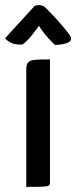

<svg xmlns="http://www.w3.org/2000/svg" viewBox="-61 -733 299 753"><path d="M42 0V-459Q42 -480 49.5 -488.5Q57 -497 77 -498.5Q97 -500 135 -500V-18Q135 -9 131 -5.5Q127 -2 107.5 -1Q88 0 42 0ZM154 -557Q154 -557 146.5 -564.5Q139 -572 128.5 -583.5Q118 -595 108 -608Q98 -621 92 -632Q92 -632 84 -621Q76 -610 64 -595Q52 -580 40.5 -569Q29 -558 22 -558Q-1 -558 -16 -564.5Q-31 -571 -41 -583L75 -710Q83 -713 93 -713Q100 -713 107 -710Q114 -707 120 -700Q120 -700 135 -685Q150 -670 169 -648.5Q188 -627 203 -608Q218 -589 218 -582Q218 -569 198 -563Q178 -557 154 -557Z"/></svg>

Font: Yanone Kaffeesatz Medium
Style: Regular
Weight: 500
Designer: Yanone (Cyrillic: Daniel Pouzeot, Huerta Tipografica, and Cyreal)
Foundry: Yanone
Version: Version 2.003